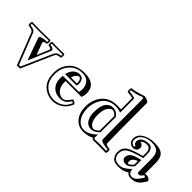

<svg xmlns="http://www.w3.org/2000/svg" viewBox="-0 -1485 2239 2239"><g transform="rotate(45 1119.0 -366.0)"><path d="M-18.6 -451.2Q133.3 -445.8 285.2 -451.2Q296.4 -418 285.2 -392.1Q253.4 -387.2 242.9 -380.6Q232.4 -374 238.3 -356.9L291.5 -213.9L351.6 -356.9Q359.4 -375 350.3 -381.1Q341.3 -387.2 309.6 -392.1Q298.3 -421.9 309.6 -451.2Q412.6 -448.2 514.2 -451.2Q525.4 -421.9 514.2 -392.1Q477.5 -389.2 461.9 -381.1Q446.3 -373 438.5 -355L266.6 34.2H215.3L62.5 -356Q55.2 -373 36.9 -380.6Q18.6 -388.2 -18.6 -392.1Q-29.8 -421.9 -18.6 -451.2ZM270.5 -433.1Q133.3 -428.2 -3.4 -433.1Q-8.8 -419.9 -3.4 -410.2Q33.2 -405.8 52.2 -397Q71.3 -388.2 81.5 -362.8L229.5 14.2H253.4L420.4 -362.8Q441.4 -407.2 499.5 -410.2Q504.4 -419.9 499.5 -433.1Q412.6 -430.2 324.2 -433.1Q319.3 -419.9 324.2 -410.2Q343.3 -409.2 354.7 -405.5Q366.2 -401.9 375.7 -391.4Q385.3 -380.9 375.5 -362.8L262.2 -95.2L165.5 -362.8Q160.2 -376 165.8 -385Q171.4 -394 188.5 -398.9Q205.6 -403.8 223.4 -406Q241.2 -408.2 270.5 -410.2Q275.4 -419.9 270.5 -433.1Z M804.7 -412.1Q843.8 -412.1 861.3 -387Q878.9 -361.8 878.9 -324.2Q878.9 -310.1 874 -292H683.6Q698.7 -353 732.7 -382.6Q766.6 -412.1 804.7 -412.1ZM678.7 -258.8H944.8Q952.6 -283.2 952.6 -309.1Q952.6 -366.2 920.2 -405Q887.7 -443.8 816.9 -443.8Q724.6 -443.8 661.6 -377Q598.6 -310.1 598.6 -207Q598.6 -97.2 658.7 -41.5Q718.8 14.2 799.8 14.2Q859.9 14.2 911.4 -18.3Q962.9 -50.8 986.8 -116.2Q980 -124 967.8 -127Q965.8 -124 956.3 -111.1Q946.8 -98.1 942.4 -92.5Q938 -86.9 926.5 -76.4Q915 -65.9 904.5 -61Q894 -56.2 877.9 -51.5Q861.8 -46.9 842.8 -46.9Q767.6 -46.9 723.1 -91.6Q678.7 -136.2 676.8 -211.9Q676.8 -229 678.7 -258.8ZM960 -149.9Q990.7 -143.1 1009.8 -119.1Q981.9 -43 923.8 -4.4Q865.7 34.2 799.8 34.2Q710 34.2 644.3 -26.4Q578.6 -86.9 578.6 -207Q578.6 -315.9 645.8 -389.9Q712.9 -463.9 835.9 -463.9Q1022 -463.9 1022 -309.1Q1022 -278.8 1007.8 -238.8H745.6V-207Q748 -147.9 777.8 -111.1Q807.6 -74.2 859.9 -67.9Q890.6 -70.8 910.6 -88.9Q930.7 -106.9 960 -149.9ZM858.9 -324.2Q858.9 -377.9 822.8 -389.2Q779.8 -376 758.8 -312H857.9Q857.9 -314 858.4 -317.9Q858.9 -321.8 858.9 -324.2Z M1352.1 -49.8Q1293.9 -49.8 1263.9 -96.9Q1233.9 -144 1233.9 -215.8Q1233.9 -273.9 1245.8 -315.4Q1257.8 -356.9 1277.3 -376.5Q1296.9 -396 1315.4 -404.1Q1334 -412.1 1353 -412.1Q1421.9 -412.1 1456.1 -354V-283.2Q1456.1 -149.9 1455.1 -102.1Q1400.9 -49.8 1352.1 -49.8ZM1670.9 -39.1Q1687 -6.8 1668.9 22.9Q1543.9 19 1459 22.9Q1440.9 15.1 1436 2.9Q1388.7 34.2 1304.7 34.2Q1221.7 34.2 1170.2 -27.8Q1118.7 -89.8 1118.7 -196.8Q1118.7 -244.1 1132.8 -289.1Q1147 -334 1175.3 -374Q1203.6 -414.1 1254.2 -439Q1304.7 -463.9 1369.6 -463.9Q1414.1 -463.9 1436 -461.9Q1435.1 -539.1 1435.1 -647Q1402.8 -657.2 1345.7 -660.2Q1335 -689 1345.7 -722.2Q1414.1 -728 1519 -766.1Q1571.8 -762.2 1597.7 -733.9Q1597.7 -176.8 1602.1 -67.9Q1603 -46.9 1670.9 -39.1ZM1436 -349.1Q1411.6 -383.8 1372.1 -390.1Q1337.9 -382.8 1313.5 -343Q1289.1 -303.2 1289.1 -215.8Q1289.1 -159.2 1308.8 -119.6Q1328.6 -80.1 1368.7 -71.8Q1400.9 -79.1 1435.1 -109.9Q1436 -158.2 1436 -283.2ZM1652.8 -21Q1627.9 -22.9 1615 -24.9Q1602.1 -26.9 1578.9 -32Q1555.7 -37.1 1544.2 -45.7Q1532.7 -54.2 1532.7 -66.9Q1528.8 -175.8 1528.8 -729Q1523.9 -737.8 1511.7 -742.2Q1446.8 -710.9 1360.8 -702.1Q1357.9 -689.9 1360.8 -679.2Q1426.8 -675.8 1455.1 -659.2Q1455.1 -521 1456.1 -428.2Q1405.8 -443.8 1369.6 -443.8Q1312 -443.8 1267.8 -420.9Q1223.6 -397.9 1198.7 -360.6Q1173.8 -323.2 1161.4 -281.7Q1148.9 -240.2 1148.9 -196.8Q1148.9 -99.1 1192.4 -42.5Q1235.8 14.2 1296.9 14.2Q1374 14.2 1453.6 -64.9Q1453.6 -23.9 1451.7 -12.2Q1457 -1 1463.9 2.9Q1480 2 1495.8 1Q1511.7 0 1521.2 -0.5Q1530.8 -1 1538.1 -1Q1564.9 -1 1652.8 2Q1659.7 -7.8 1652.8 -21Z M1863.8 -355Q1886.7 -351.1 1900.1 -337.2Q1913.6 -323.2 1913.6 -301.8Q1913.6 -275.9 1896.5 -259Q1879.4 -242.2 1851.6 -242.2Q1822.8 -242.2 1799.3 -262.7Q1775.9 -283.2 1775.9 -320.8Q1775.9 -384.8 1836.7 -424.3Q1897.5 -463.9 1995.6 -463.9Q2088.9 -463.9 2126.7 -426.5Q2164.6 -389.2 2164.6 -300.8V-129.9L2195.8 -130.9Q2235.8 -127.9 2251.5 -92.8L2235.8 -65.9Q2220.7 -43 2210.7 -30.5Q2200.7 -18.1 2182.1 -2.4Q2163.6 13.2 2138.7 20Q2113.8 26.9 2080.6 26.9Q2039.6 26.9 2018.6 -3.9Q1965.8 34.2 1880.9 34.2Q1843.8 34.2 1817.6 22.7Q1791.5 11.2 1779.5 -7.8Q1767.6 -26.9 1762.7 -43.5Q1757.8 -60.1 1757.8 -77.1Q1757.8 -148.9 1806.2 -184.6Q1854.5 -220.2 2001.5 -257.8V-311Q2001.5 -350.1 1985.1 -368.2Q1968.8 -386.2 1942.9 -386.2Q1887.7 -386.2 1863.8 -355ZM2021.5 -211.9V-109.9Q1974.6 -47.9 1925.8 -47.9Q1897.5 -47.9 1879.6 -61.5Q1861.8 -75.2 1861.8 -100.1Q1861.8 -140.1 1894.8 -166Q1927.7 -191.9 2021.5 -211.9ZM2001.5 -116.2V-175.8Q1930.7 -149.9 1930.7 -100.1Q1930.7 -79.1 1945.8 -70.8Q1971.7 -80.1 2001.5 -116.2ZM1851.6 -285.2Q1834.5 -285.2 1827.6 -310.1Q1817.9 -350.1 1851.6 -379.9Q1884.8 -409.2 1951.7 -409.2Q1983.4 -409.2 2002.4 -384.5Q2021.5 -359.9 2021.5 -311V-243.2Q1877.4 -206.1 1827.6 -173.1Q1777.8 -140.1 1777.8 -77.1Q1777.8 -43.9 1800.3 -14.9Q1822.8 14.2 1880.9 14.2Q1903.8 14.2 1924.1 6.8Q1944.3 -0.5 1966.1 -16.8Q1987.8 -33.2 1992.7 -37.6Q1997.6 -42 2009 -53Q2020.5 -64 2021.5 -64.9Q2027.8 6.8 2080.6 6.8Q2093.8 6.8 2110.8 0Q2127.9 -6.8 2145.3 -26.9Q2162.6 -46.9 2167.2 -53.5Q2171.9 -60.1 2181.2 -74.5Q2190.4 -88.9 2194.8 -94.2Q2188.5 -107.9 2170.4 -109.9Q2143.6 -68.8 2115.7 -69.8Q2095.7 -70.8 2095.7 -98.1V-300.8Q2095.7 -378.9 2065.2 -411.4Q2034.7 -443.8 1960.4 -443.8Q1893.6 -443.8 1844.5 -409.4Q1795.4 -375 1795.4 -320.8Q1795.4 -293 1812.5 -277.6Q1829.6 -262.2 1851.6 -262.2Q1858.4 -272 1851.6 -285.2Z"/></g></svg>

Font: Jacques Francois Shadow
Style: Regular
Weight: 400
Designer: Alexei Vanyashin, Nikita Kanarev (i@xarsok.ru)
Foundry: Cyreal (www.cyreal.org)
Version: Version 1.003